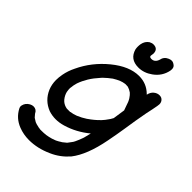

<svg xmlns="http://www.w3.org/2000/svg" viewBox="-286 -884 1218 1218"><g transform="rotate(45 322.5 -275.5)"><path d="M279 -88 280 -89Q303 -92 326 -101Q357 -114 386 -133L387 -134Q425 -160 453 -189L457 -193Q472 -209 484 -227Q491 -235 502 -256L514 -337Q508 -356 504 -365Q495 -396 483 -414.5Q471 -433 459 -443Q442 -455 424 -460L403 -461L396 -460Q381 -458 366 -452H365Q342 -442 321 -429Q295 -410 271 -387L262 -377Q232 -344 212.5 -312Q193 -280 181 -246L175 -222Q173 -210 172 -199L171 -196Q171 -179 174 -163Q180 -138 198 -116L207 -107Q225 -92 249 -88ZM220 223Q171 223 127 206Q65 182 35 124Q31 116 31 108Q31 104 32 101Q38 73 65 58Q78 51 90 51Q116 51 128 75V76L146 97Q154 103 170 112Q180 117 205 122Q206 123 208.5 123Q211 123 215 123.5Q219 124 222 125H236Q261 125 269 123Q271 123 273.5 123Q276 123 295 119Q322 113 331 108H333Q337 105 341 105Q358 97 376 85H377L403 64V63H404Q416 48 427 32L433 21Q445 -4 454 -30L456 -36L468 -84Q397 -25 312 0Q278 10 246 10Q214 10 184 0Q115 -27 86 -95Q72 -129 72 -168Q72 -193 77 -219Q85 -262 105 -302Q154 -407 247 -483Q340 -559 427 -559Q494 -559 541 -513L545 -509Q550 -535 567.5 -549.5Q585 -564 605 -564Q625 -564 636 -550Q645 -539 645 -523Q645 -519 643 -505.5Q641 -492 636 -469L626 -422Q610 -337 599 -261Q589 -196 576 -130Q546 27 484 106Q437 160 373 188Q296 223 220 223ZM385 -593Q310 -593 291 -662Q289 -673 289 -684Q289 -696 291 -708Q297 -740 322 -757Q337 -765 350 -765Q391 -765 391 -723Q388 -708 388 -702Q388 -690 405 -690Q435 -690 446 -723Q452 -756 483 -769Q495 -774 505 -774Q518 -774 533 -762Q544 -753 544 -736Q544 -730 543 -723Q531 -662 479 -625Q435 -593 385 -593Z"/></g></svg>

Font: Bad Comic
Style: Italic
Weight: 400
Italic angle: -11°
Designer: GGBotNet
Foundry: GGBotNet
Version: 0.95